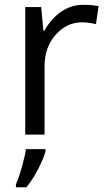

<svg xmlns="http://www.w3.org/2000/svg" viewBox="-20 -565 448 806"><path d="M330.1 -544.9Q365.7 -544.9 394 -539.1L382.8 -463.9Q349.6 -471.2 324.2 -471.2Q259.3 -471.2 213.1 -418.5Q167 -365.7 167 -287.1V0H85.9V-535.2H152.8L162.1 -436H166Q195.8 -488.3 237.8 -516.6Q279.8 -544.9 330.1 -544.9ZM46.9 209Q60.5 177.7 73 132.3Q85.4 86.9 88.9 61H170.9V69.8Q165.5 94.7 141.6 141.8Q117.7 189 90.8 221.2H46.9Z"/></svg>

Font: HunimalSansv1.5
Style: Regular
Weight: 400
Foundry: Ascender Corporation
Version: Version 1.10